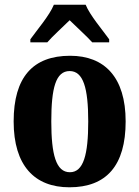

<svg xmlns="http://www.w3.org/2000/svg" viewBox="-20 -786 592 816"><path d="M109 -619V-606H181C202 -631 248 -672 276 -700C302 -674 354 -627 372 -606H444V-619C417 -657 362 -721 344 -766H209C191 -721 136 -657 109 -619ZM275 10C432 10 514 -82 514 -270C514 -458 424 -549 278 -549C120 -549 38 -458 38 -270C38 -82 127 10 275 10ZM277 -54C218 -54 198 -129 198 -270C198 -412 217 -484 276 -484C334 -484 355 -412 355 -270C355 -129 335 -54 277 -54Z"/></svg>

Font: Noto Serif Sinhala Condensed ExtraBold
Style: Regular
Weight: 800
Width: 3
Designer: Jelle Bosma - Monotype Design Team
Foundry: Monotype Imaging Inc.
Version: Version 2.007